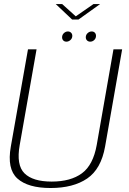

<svg xmlns="http://www.w3.org/2000/svg" viewBox="-20 -916 632 940"><path d="M227.5 4.5Q338.5 4.5 406.8 -42Q475 -88.5 494.5 -198.5L578 -674.5H535.5L453.5 -206Q436 -108 381 -67.5Q326 -27 233 -27Q140.5 -27 99.8 -67.5Q59 -108 76.5 -206L159 -674.5H117L33 -198.5Q13.5 -88.5 65.2 -42Q117 4.5 227.5 4.5ZM305 -712Q316 -712 325 -720.2Q334 -728.5 334 -740.5Q334 -750 327.8 -756Q321.5 -762 312.5 -762Q301.5 -762 292.8 -753.8Q284 -745.5 284 -733.5Q284 -724 289.8 -718Q295.5 -712 305 -712ZM421.5 -712Q433 -712 441.5 -720.2Q450 -728.5 450 -740.5Q450 -750 444.2 -756Q438.5 -762 429 -762Q418 -762 409 -753.8Q400 -745.5 400 -733.5Q400 -724 406.2 -718Q412.5 -712 421.5 -712ZM333 -820.5H364.5L470 -896H437.5L351 -836L284.5 -896H253Z"/></svg>

Font: Anybody Thin ExtraLight
Style: Italic
Weight: 250
Italic angle: -10°
Version: Version 1.113;gftools[0.9.25]